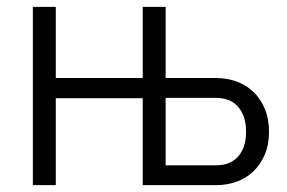

<svg xmlns="http://www.w3.org/2000/svg" viewBox="-20 -541 840 561"><path d="M76 -521H143V-313H397V-521H464V-313H611Q643 -313 671 -303Q699 -293 720 -273Q741 -253 753.5 -223.5Q766 -194 766 -156Q766 -118 753.5 -89Q741 -60 720 -40Q699 -20 671 -10Q643 0 611 0H397V-254H143V0H76ZM611 -58Q654 -58 676.5 -84.5Q699 -111 699 -156Q699 -201 676.5 -228Q654 -255 611 -255H464V-58Z"/></svg>

Font: Boldmen
Style: Regular
Weight: 400
Designer: Matt McInerney, Pablo Impallari, Rodrigo Fuenzalida
Foundry: LIVING CONCEPT
Version: Version 1.000